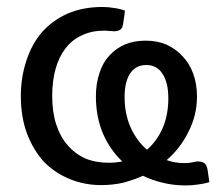

<svg xmlns="http://www.w3.org/2000/svg" viewBox="-20 -535 654 562"><path d="M344.7 -251Q344.7 -202.1 362.3 -162.1Q379.9 -123 410.2 -96.7Q440.4 -123 457 -162.1Q472.7 -200.2 472.7 -247.1Q472.7 -293 456.1 -318.4Q439.5 -344.7 408.2 -344.7Q377 -344.7 360.4 -319.3Q344.7 -294.9 344.7 -251ZM592.8 -2Q578.1 2.9 560.5 4.9Q543 7.8 523.4 7.8Q488.3 7.8 457 0Q426.8 -6.8 398.4 -20.5Q370.1 -7.8 339.8 0Q309.6 6.8 276.4 6.8Q227.5 6.8 184.6 -10.7Q141.6 -28.3 109.4 -60.5Q78.1 -94.7 59.6 -142.6Q41 -191.4 41 -253.9Q41 -309.6 57.6 -358.4Q73.2 -406.2 102.5 -440.4Q133.8 -475.6 177.7 -495.1Q222.7 -514.6 280.3 -514.6Q296.9 -514.6 313.5 -511.7Q329.1 -509.8 345.7 -503.9Q344.7 -492.2 340.8 -467.8Q338.9 -452.1 332 -448.2Q325.2 -443.4 313.5 -443.4Q307.6 -444.3 299.8 -444.3Q293 -445.3 285.2 -445.3Q248 -445.3 219.7 -431.6Q191.4 -418.9 171.9 -393.6Q152.3 -368.2 142.6 -333Q132.8 -297.9 132.8 -253.9Q132.8 -207 144.5 -170.9Q156.2 -134.8 177.7 -110.4Q199.2 -85 229.5 -71.3Q259.8 -58.6 298.8 -58.6Q308.6 -58.6 318.4 -59.6Q328.1 -60.5 337.9 -62.5Q301.8 -96.7 281.2 -144.5Q260.7 -193.4 260.7 -252.9Q260.7 -291 271.5 -322.3Q281.2 -352.5 300.8 -373Q319.3 -393.6 346.7 -405.3Q373 -416 406.2 -416Q440.4 -416 467.8 -404.3Q495.1 -391.6 514.6 -370.1Q535.2 -348.6 545.9 -318.4Q556.6 -288.1 556.6 -252.9Q556.6 -198.2 532.2 -150.4Q508.8 -101.6 467.8 -66.4Q491.2 -57.6 520.5 -57.6Q533.2 -57.6 542 -59.6Q549.8 -61.5 557.6 -62.5Q572.3 -62.5 579.1 -56.6Q585.9 -50.8 587.9 -36.1Q589.8 -24.4 592.8 -2Z"/></svg>

Font: Lato
Style: Regular
Weight: 400
Designer: Lukasz Dziedzic with Adam Twardoch and Botio Nikoltchev
Version: Version 2.015; 2015-08-06; http://www.latofonts.com/